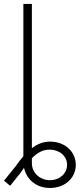

<svg xmlns="http://www.w3.org/2000/svg" viewBox="-26 -747 402 969"><path d="M134.9 -727.3H92V41.5C79.2 56.1 66.1 73.2 52.6 92.7L-5.7 164.8L25.2 190.7L79.2 123.2C84.5 115.1 90.2 107.2 95.2 100.1C107.6 156.6 154.8 201.7 226.2 201.7C301.8 201.7 356.5 151.3 356.5 84.9C356.5 17.8 300.8 -32.3 227.6 -32.3C195.3 -32.3 165.5 -22.4 134.9 0.7ZM134.9 51.5C164.1 22 191.4 8.2 224.1 8.2C274.5 8.2 312.5 40.8 312.5 84.9C312.5 128.2 275.6 162.3 226.2 162.3C175.1 162.3 134.9 125 134.9 76.3Z"/></svg>

Font: Karasuma Gothic
Style: Thin
Weight: 200
Designer: Rasmus Andersson / Ryoko Ishizuka
Foundry: rsms
Version: Version 1.00